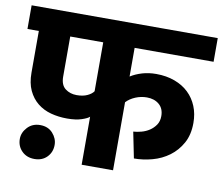

<svg xmlns="http://www.w3.org/2000/svg" viewBox="-84 -731 965 831"><g transform="rotate(10 399.0 -315.5)"><path d="M40 -64Q40 -92 61.5 -115Q83 -138 117 -138Q152 -138 172.5 -115Q193 -92 193 -64Q193 -32 172 -10.5Q151 11 117 11Q83 11 61.5 -10.5Q40 -32 40 -64ZM323 -211Q315 -203 289.5 -194.5Q264 -186 226 -186Q188 -186 154.5 -195Q121 -204 95.5 -224.5Q70 -245 55 -277Q40 -309 40 -355V-538H-10V-642H808V-538H461V-412Q483 -426 511.5 -434.5Q540 -443 573 -443Q618 -443 654.5 -429.5Q691 -416 716 -392Q741 -368 754.5 -335Q768 -302 768 -262Q768 -210 747.5 -173Q727 -136 694.5 -112Q662 -88 621.5 -77Q581 -66 541 -66L518 -180Q534 -181 553 -186Q572 -191 588 -201.5Q604 -212 615 -228Q626 -244 626 -267Q626 -300 605 -318Q584 -336 551 -336Q525 -336 501 -326Q477 -316 461 -299V0H323ZM178 -362Q178 -325 199 -309Q220 -293 249 -293Q277 -293 296 -302Q315 -311 323 -323V-538H178Z"/></g></svg>

Font: Mukta ExtraBold
Style: Regular
Weight: 800
Designer: Girish Dalvi and Yashodeep Gholap
Foundry: Ek Type
Version: Version 2.538;PS 1.002;hotconv 16.6.51;makeotf.lib2.5.65220;